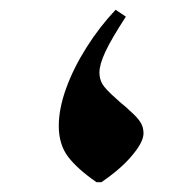

<svg xmlns="http://www.w3.org/2000/svg" viewBox="-20 -386 400 392"><path d="M177 -14Q138 -41 119 -66Q100 -91 100 -129Q100 -164 115 -205.5Q130 -247 156.5 -289Q183 -331 216 -366L237 -352Q207 -306 195 -280Q183 -254 183 -238Q183 -225 189 -214.5Q195 -204 219 -183Q224 -178 231 -172.5Q238 -167 245 -160Q261 -146 267 -136Q273 -126 273 -114Q273 -96 250 -69Q228 -42 187 -14Z"/></svg>

Font: Noto Nastaliq Urdu Medium
Style: Regular
Weight: 500
Designer: Monotype Design Team (Patrick Giasson: type design, Kamal Mansour: OpenType code, Glenda Bellarosa). Updated by Simon Co
Foundry: Monotype Imaging Inc., Simon Cozens
Version: Version 3.007